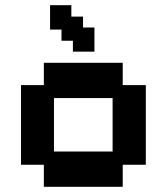

<svg xmlns="http://www.w3.org/2000/svg" viewBox="-20 -709 643 740"><path d="M149 11V-74H61V-381H149V-467H453V-381H542V-74H453V11ZM188 -125H414V-331H188ZM261 -510V-552H217V-595H173V-689H255V-645H300V-603H344V-510Z"/></svg>

Font: Pixelify Sans
Style: Bold
Weight: 700
Designer: Stefie Justprince
Foundry: Typecalism Foundryline
Version: Version 1.000